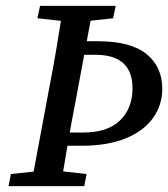

<svg xmlns="http://www.w3.org/2000/svg" viewBox="-20 -632 571 652"><path d="M160 -137 169 -182H263Q345 -182 387.5 -223Q430 -264 430 -333Q430 -388 399 -417Q368 -446 303 -446H220L230 -492H311Q424 -492 477.5 -448.5Q531 -405 531 -331Q531 -275 499.5 -231Q468 -187 406.5 -162Q345 -137 256 -137ZM9 0 17 -41 139 -54H159L274 -41L266 0ZM85 0 146 -327Q160 -398 172 -469.5Q184 -541 195 -612H297L236 -285Q222 -214 210 -142.5Q198 -71 186 0ZM107 -570 116 -612H373L364 -570L245 -557H225Z"/></svg>

Font: Lisu Bosa SemiBold
Style: Italic
Weight: 600
Italic angle: -19°
Designer: David Morse, Annie Olsen, Victor Gaultney, Frank Grießhammer (Latin)
Foundry: SIL International
Version: Version 2.000